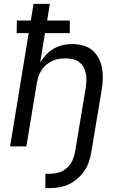

<svg xmlns="http://www.w3.org/2000/svg" viewBox="-20 -755 640 990"><path d="M214 215V141H236Q259 141 282.5 134.5Q306 128 324.5 111.5Q343 95 353 73Q363 51 367 28L422 -302Q425 -321 425.5 -340Q426 -359 422.5 -376.5Q419 -394 410 -409.5Q401 -425 387.5 -435.5Q374 -446 356 -450Q338 -454 319 -454Q302 -454 284.5 -451.5Q267 -449 250 -441Q233 -433 218.5 -421Q204 -409 194 -393.5Q184 -378 178.5 -361Q173 -344 170 -327L116 0H32L128 -584H66L67 -649H139L153 -735H237L223 -649H340V-584H212L187 -432Q200 -454 218 -473Q236 -492 258 -504.5Q280 -517 304 -522.5Q328 -528 352 -528Q381 -528 408.5 -520.5Q436 -513 456 -496Q476 -479 488.5 -455Q501 -431 506 -403.5Q511 -376 510 -347.5Q509 -319 504 -290L451 28Q447 53 439 77.5Q431 102 416 124.5Q401 147 380.5 165Q360 183 336.5 194.5Q313 206 287 210.5Q261 215 236 215Z"/></svg>

Font: Iosevka Extended
Style: Italic
Weight: 400
Width: 7
Italic angle: -9°
Monospace: yes
Designer: Belleve Invis
Foundry: Belleve Invis
Version: Version 32.5.0; ttfautohint (v1.8.4)